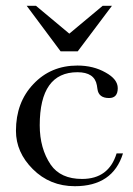

<svg xmlns="http://www.w3.org/2000/svg" viewBox="-20 -642 459 662"><path d="M334 -622H366L248 -465H189L72 -622H104L219 -526ZM404 -113Q369 0 238 0Q152 0 93 -59Q35 -117 35 -191Q35 -289 95 -352Q155 -416 247 -416Q302 -416 344 -392Q386 -369 386 -338Q386 -304 356 -304Q320 -304 316 -335L314 -348Q306 -393 247 -393Q117 -393 117 -210Q117 -130 155 -74Q189 -25 263 -25Q355 -25 382 -113Z"/></svg>

Font: New Athena Unicode
Style: Regular
Weight: 400
Designer: J. Rusten 1997; rev. by R. Hancock 2001, 2002, rev. by D. Mastronarde 2002-2021
Foundry: GreekKeys New Athena Unicode
Version: Version 5.008